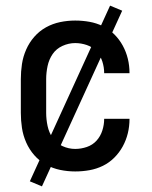

<svg xmlns="http://www.w3.org/2000/svg" viewBox="-20 -601 540 682"><path d="M247 8Q220 8 193.5 2.5Q167 -3 143.5 -16Q120 -29 102 -49.5Q84 -70 73 -95Q62 -120 58 -146.5Q54 -173 54 -200V-320Q54 -347 58 -373.5Q62 -400 73 -425Q84 -450 102 -470.5Q120 -491 143.5 -504Q167 -517 193.5 -522.5Q220 -528 247 -528Q273 -528 298 -523.5Q323 -519 345.5 -508Q368 -497 386 -479Q404 -461 416 -439Q428 -417 434 -392.5Q440 -368 440 -342V-341H350V-342Q350 -362 343.5 -382.5Q337 -403 323 -418.5Q309 -434 288.5 -441Q268 -448 247 -448Q224 -448 202 -438Q180 -428 167 -409Q154 -390 149 -366.5Q144 -343 144 -320V-200Q144 -177 149 -153.5Q154 -130 167 -111Q180 -92 202 -82Q224 -72 247 -72Q268 -72 288.5 -79Q309 -86 323 -101.5Q337 -117 343.5 -137.5Q350 -158 350 -178V-179H440V-178Q440 -152 434 -127.5Q428 -103 416 -81Q404 -59 386 -41Q368 -23 345.5 -12Q323 -1 298 3.5Q273 8 247 8ZM129 61 86 43 371 -581 414 -563Z"/></svg>

Font: Iosevka SS10 Medium
Style: Regular
Weight: 500
Monospace: yes
Designer: Belleve Invis
Foundry: Belleve Invis
Version: Version 28.0.6; ttfautohint (v1.8.4)